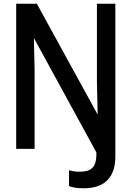

<svg xmlns="http://www.w3.org/2000/svg" viewBox="-20 -800 707 1032"><path d="M498 19 162 -596 166 -423V0H67V-780H178L505 -184L501 -357V-780H600V39Q600 87 587.5 120Q575 153 552 173.5Q529 194 498 203Q467 212 429 212Q396 212 376.5 207.5Q357 203 351 200V115Q356 117 372.5 120Q389 123 405 123Q428 123 445 119Q462 115 474 104.5Q486 94 492 75.5Q498 57 498 28Z"/></svg>

Font: Cooper Hewitt
Style: Regular
Weight: 707
Designer: Village Type and Design LLC
Foundry: Cooper Hewitt Smithsonian Design Museum
Version: 1.000